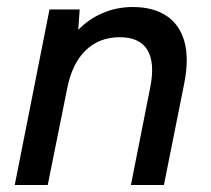

<svg xmlns="http://www.w3.org/2000/svg" viewBox="-20 -527 601 547"><path d="M121 -500H207L203 -442Q233 -473 273 -490Q313 -507 358 -507Q416 -507 453.5 -482.5Q491 -458 505 -410Q519 -362 505 -290L447 0H353L408 -278Q422 -348 400 -384.5Q378 -421 321 -421Q263 -421 224 -383.5Q185 -346 171 -273L116 0H22Z"/></svg>

Font: Albert Sans Medium
Style: Italic
Weight: 500
Italic angle: -11.25°
Designer: Andreas Rasmussen
Foundry: a.Foundry
Version: Version 1.025